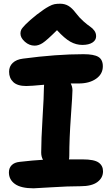

<svg xmlns="http://www.w3.org/2000/svg" viewBox="-20 -1020 601 1031"><path d="M166 -774.9Q137.2 -774.9 113.5 -795.9Q89.8 -816.9 89.8 -839.8Q89.8 -851.1 94 -860.1Q98.1 -869.1 117.9 -889.4Q137.7 -909.7 176.8 -940.9Q205.1 -961.9 215.6 -969.2Q226.1 -976.6 242.9 -985.8Q259.8 -995.1 272.7 -997.6Q285.6 -1000 303.2 -1000Q328.1 -1000 347.7 -988.3Q367.2 -976.6 386.2 -951.2Q405.3 -925.8 427.7 -906Q450.2 -886.2 463.9 -877.2Q477.5 -868.2 486.8 -855.2Q496.1 -842.3 496.1 -825.2Q496.1 -804.2 476.3 -791.5Q456.5 -778.8 421.9 -778.8Q388.7 -778.8 357.7 -796.1Q326.7 -813.5 286.1 -857.9Q230.5 -802.7 208.7 -788.8Q187 -774.9 166 -774.9ZM160.2 -8.8Q92.8 -8.8 60.3 -32Q27.8 -55.2 27.8 -94.2Q27.8 -117.7 42.5 -132.8Q57.1 -147.9 85.9 -150.9Q157.7 -159.2 210.9 -162.1Q201.2 -178.2 201.2 -201.2Q201.2 -269 208.5 -387.5Q215.8 -505.9 215.8 -547.9Q215.8 -559.1 216.8 -564.9Q145 -558.1 121.1 -558.1Q73.7 -558.1 51.3 -579.3Q28.8 -600.6 28.8 -634.8Q28.8 -663.6 48.3 -682.1Q67.9 -700.7 103 -705.1Q282.7 -729 428.2 -729Q484.4 -729 508.3 -714.4Q532.2 -699.7 532.2 -664.1Q532.2 -622.6 496.1 -597.2Q460 -571.8 402.8 -571.8H359.9Q369.1 -554.2 369.1 -535.2Q369.1 -513.2 360.6 -394Q352.1 -274.9 352.1 -185.1Q352.1 -169.9 350.1 -164.1H423.8Q485.8 -164.1 509.5 -147.2Q533.2 -130.4 533.2 -100.1Q533.2 -64.9 502.9 -42.5Q472.7 -20 412.1 -20Q345.2 -20 258.5 -14.4Q171.9 -8.8 160.2 -8.8Z"/></svg>

Font: Shantell Sans Bouncy
Style: Bold
Weight: 700
Designer: Stephen Nixon, Anya Danilova, Shantell Martin
Foundry: Arrow Type
Version: Version 1.006;[9816181b4]